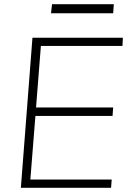

<svg xmlns="http://www.w3.org/2000/svg" viewBox="-20 -891 623 911"><path d="M174 -673 151 -381H517L514 -341H148L124 -39H510L507 0H79L134 -712H563L561 -673ZM227 -871H520L517 -828H222Z"/></svg>

Font: Muli ExtraLight
Style: Italic
Weight: 275
Italic angle: -4.541°
Designer: Vernon Adams
Foundry: Vernon Adams
Version: Version 2.001